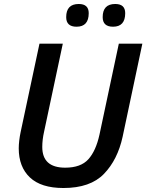

<svg xmlns="http://www.w3.org/2000/svg" viewBox="-20 -933 734 963"><path d="M298 10Q433 10 501.5 -61Q570 -132 595 -247L694 -714H576L479 -258Q461 -176 423 -134Q385 -92 307 -92Q192 -92 192 -196Q192 -232 201 -272L295 -714H178L84 -273Q79 -250 76.5 -228Q74 -206 74 -189Q74 -96 130 -43Q186 10 298 10ZM547 -799Q608 -799 608 -867Q608 -913 558 -913Q495 -913 495 -847Q495 -799 547 -799ZM364 -799Q425 -799 425 -867Q425 -913 375 -913Q312 -913 312 -847Q312 -799 364 -799Z"/></svg>

Font: Noto Sans UI Medium
Style: Italic
Weight: 500
Italic angle: -12°
Designer: Monotype Design Team
Foundry: Monotype Imaging Inc.
Version: Version 1.901